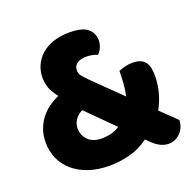

<svg xmlns="http://www.w3.org/2000/svg" viewBox="-115 -744 902 882"><g transform="rotate(-20 336.5 -303.5)"><path d="M566 14Q526 14 488 -24L469 -42Q427 -10 376 3Q325 16 279 16Q220 16 175 0.5Q130 -15 99 -42Q68 -69 52 -105.5Q36 -142 36 -185Q36 -220 46.5 -248.5Q57 -277 74.5 -299.5Q92 -322 115 -338.5Q138 -355 164 -366Q137 -401 130.5 -425Q124 -449 124 -470Q124 -501 136.5 -529Q149 -557 172.5 -578Q196 -599 231 -611Q266 -623 311 -623Q374 -623 400 -600.5Q426 -578 426 -543Q426 -527 419.5 -510.5Q413 -494 400 -481Q389 -486 374.5 -489Q360 -492 344 -492Q318 -492 301 -480.5Q284 -469 284 -446Q284 -431 295 -417.5Q306 -404 329 -381L456 -257Q463 -288 465 -320.5Q467 -353 467 -378Q486 -386 502.5 -389.5Q519 -393 536 -393Q560 -393 575 -386Q590 -379 598.5 -366.5Q607 -354 610 -337Q613 -320 613 -300Q613 -265 603.5 -225.5Q594 -186 572 -146L649 -72Q647 -34 623 -10Q599 14 566 14ZM289 -114Q301 -114 324.5 -118Q348 -122 374 -138L245 -267Q223 -257 209.5 -238Q196 -219 196 -196Q196 -161 219.5 -137.5Q243 -114 289 -114Z"/></g></svg>

Font: Baloo Bhaina 2 ExtraBold
Style: Regular
Weight: 800
Designer: Yesha Goshar, Manish Minz, Shuchita Grover and Ek Type
Foundry: Ek Type
Version: Version 1.640;hotconv 1.0.111;makeotfexe 2.5.65597; ttfautoh